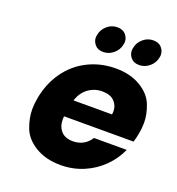

<svg xmlns="http://www.w3.org/2000/svg" viewBox="-139 -883 924 1004"><g transform="rotate(20 322.5 -381.5)"><path d="M317 -624Q286 -624 270.5 -642.5Q255 -661 255 -682Q255 -689 257 -697Q262 -728 287 -749.5Q312 -771 343 -771Q375 -771 390.5 -752.5Q406 -734 406 -713Q406 -705 404 -697Q398 -666 373 -645Q348 -624 317 -624ZM517 -624Q486 -624 470.5 -642.5Q455 -661 455 -682Q455 -689 457 -697Q462 -728 487 -749.5Q512 -771 543 -771Q575 -771 590.5 -752.5Q606 -734 606 -713Q606 -705 604 -697Q598 -666 573 -645Q548 -624 517 -624ZM639 -288Q635 -264 627 -238H240Q239 -229 239 -221Q239 -181 261.5 -156Q284 -131 327 -131Q391 -131 426 -185H608Q584 -130 539.5 -86Q495 -42 436 -17Q377 8 309 8Q227 8 169 -27Q111 -62 91 -114.5Q71 -167 71 -216Q71 -246 77 -279Q93 -366 139.5 -431Q186 -496 256.5 -531Q327 -566 410 -566Q491 -566 548 -532Q605 -498 625 -447Q645 -396 645 -349Q645 -320 639 -288ZM472 -333Q474 -343 474 -351Q474 -383 451.5 -406Q429 -429 384 -429Q341 -429 307 -404Q273 -379 258 -333Z"/></g></svg>

Font: Fz Poppins
Style: Bold Italic
Weight: 700
Italic angle: -10°
Designer: Ninad Kale (Devanagari), Jonny Pinhorn (Latin)
Foundry: Indian Type Foundry
Version: Vit hóa bi Vntype.Com & FontZin.Com